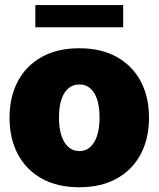

<svg xmlns="http://www.w3.org/2000/svg" viewBox="-20 -748 642 777"><path d="M300.8 9.8Q211.9 9.8 148.7 -25.6Q85.4 -61 52 -124.3Q18.6 -187.5 18.6 -271.5Q18.6 -355.5 52 -418.7Q85.4 -481.9 148.7 -517.3Q211.9 -552.7 300.8 -552.7Q389.6 -552.7 452.9 -517.3Q516.1 -481.9 549.6 -418.7Q583 -355.5 583 -271.5Q583 -187.5 549.6 -124.3Q516.1 -61 452.9 -25.6Q389.6 9.8 300.8 9.8ZM301.8 -136.7Q339.4 -136.7 361.1 -172.6Q382.8 -208.5 382.8 -272.5Q382.8 -336.9 361.1 -371.6Q339.4 -406.2 301.8 -406.2Q262.7 -406.2 240.7 -371.6Q218.8 -336.9 218.8 -272.5Q218.8 -208.5 240.7 -172.6Q262.7 -136.7 301.8 -136.7ZM478.5 -727.5V-637.7H123V-727.5Z"/></svg>

Font: Inter Tight Black
Style: Regular
Weight: 900
Designer: Rasmus Andersson
Foundry: rsms
Version: Version 3.004; ttfautohint (v1.8.4.7-5d5b)